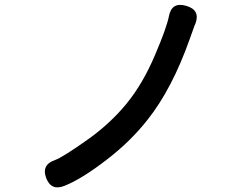

<svg xmlns="http://www.w3.org/2000/svg" viewBox="-20 -760 1040 798"><path d="M249 12Q193 35 172 -20Q151 -75 209 -95Q238 -105 339 -176Q436 -244 505 -328Q574 -412 625 -533Q672 -643 682 -692Q693 -753 753 -736Q814 -719 792 -661L789 -655Q779 -627 769 -599Q695 -390 593 -262Q524 -174 427 -99Q323 -18 249 12Z"/></svg>

Font: Resource Han Rounded TW Medium
Style: Regular
Weight: 500
Designer: Cyano Hao (round all glyphs); Ryoko NISHIZUKA 西塚涼子 (kana, bopomofo & ideographs); Paul D. Hunt (Latin, Greek & Cyrillic)
Foundry: Cyano Hao
Version: 0.990